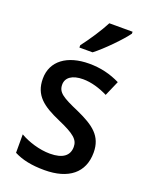

<svg xmlns="http://www.w3.org/2000/svg" viewBox="-145 -843 726 930"><g transform="rotate(20 218.0 -378.0)"><path d="M374 -756V-766H254C231 -721 191 -661 158 -618V-606H226C273 -642 347 -718 374 -756ZM397 -151C397 -237 344 -274 256 -314C168 -352 141 -369 141 -409C141 -445 172 -468 228 -468C271 -468 316 -454 356 -434L390 -512C341 -536 290 -549 230 -549C118 -549 43 -496 43 -404C43 -318 96 -280 185 -241C273 -203 297 -181 297 -144C297 -100 266 -74 199 -74C145 -74 85 -93 44 -117V-22C85 -1 134 10 201 10C325 10 397 -47 397 -151Z"/></g></svg>

Font: Noto Sans Khmer UI SemiCondensed Medium
Style: Regular
Weight: 500
Width: 4
Designer: Danh Hong and the Monotype Design Team
Foundry: Monotype Imaging Inc.
Version: Version 2.002